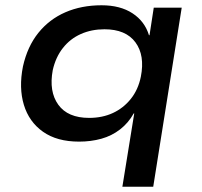

<svg xmlns="http://www.w3.org/2000/svg" viewBox="-20 -528 766 728"><path d="M444 180 489 -98H487Q467 -62 435.5 -37.5Q404 -13 364.5 -2Q325 9 280 9Q196 9 143 -28.5Q90 -66 70.5 -130.5Q51 -195 67 -276Q84 -352 125.5 -403.5Q167 -455 228 -481.5Q289 -508 365 -508Q436 -508 482.5 -477.5Q529 -447 545 -394L547 -395L563 -499H669L561 180ZM318 -81Q368 -81 408 -99.5Q448 -118 476 -153Q504 -188 514 -237Q530 -318 493.5 -367.5Q457 -417 376 -417Q327 -417 286.5 -399Q246 -381 218.5 -346Q191 -311 180 -262Q165 -181 201 -131Q237 -81 318 -81Z"/></svg>

Font: Nunito Sans 7pt SemiExpanded SemiBold
Style: Italic
Weight: 600
Width: 6
Italic angle: -9°
Designer: Vernon Adams
Foundry: Vernon Adams
Version: Version 3.101;gftools[0.9.27]